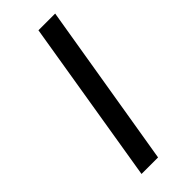

<svg xmlns="http://www.w3.org/2000/svg" viewBox="-232 -742 777 777"><g transform="rotate(-45 156.5 -353.0)"><path d="M275.9 -706.1 158.7 0H64L180.2 -706.1Z"/></g></svg>

Font: Inter 24pt Black
Style: Italic
Weight: 900
Italic angle: -9.3988°
Designer: Rasmus Andersson
Foundry: rsms
Version: Version 4.001;git-66647c0bb